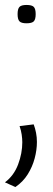

<svg xmlns="http://www.w3.org/2000/svg" viewBox="-22 -556 212 775"><path d="M57 -47 114 -54Q120 -38 123.5 -20Q127 -2 127 17Q127 49 118 83Q109 117 90 147.5Q71 178 40 199L-2 180Q34 153 51 108Q68 63 68 18Q68 4 65.5 -13Q63 -30 57 -47ZM49 -499Q49 -520 56.5 -528Q64 -536 85 -536Q107 -536 114.5 -528Q122 -520 122 -499Q122 -478 114.5 -470Q107 -462 85 -462Q64 -462 56.5 -470Q49 -478 49 -499Z"/></svg>

Font: Georama ExtraCondensed Thin Light
Style: Regular
Weight: 300
Version: Version 1.001